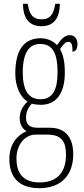

<svg xmlns="http://www.w3.org/2000/svg" viewBox="-20 -743 439 1004"><path d="M197 -606C263 -606 292 -650 293 -723H269C259 -661 238 -642 197 -642C155 -642 134 -663 125 -723H100C101 -649 131 -606 197 -606ZM186 241C300 241 363 172 363 64C363 -15 330 -75 240 -75H177C138 -75 116 -89 116 -128C116 -162 131 -183 146 -201C157 -197 180 -195 194 -195C277 -195 319 -259 319 -363C319 -426 309 -459 294 -486C312 -514 324 -524 337 -524C356 -524 359 -507 359 -473C377 -473 385 -489 385 -513C385 -538 372 -559 345 -559C314 -559 295 -530 278 -507C261 -526 230 -543 194 -543C108 -543 60 -486 60 -358C60 -289 87 -234 124 -212C103 -192 83 -164 83 -127C83 -88 101 -67 119 -57C79 -40 29 2 29 88C29 181 76 241 186 241ZM191 -224C129 -224 99 -272 99 -364C99 -468 133 -513 189 -513C250 -513 281 -474 281 -365C281 -270 253 -224 191 -224ZM187 211C95 211 66 155 66 86C66 14 110 -39 166 -39H228C303 -39 325 -2 325 67C325 149 287 211 187 211Z"/></svg>

Font: Noto Serif Thai ExtraCondensed ExtraLight
Style: Regular
Weight: 200
Width: 2
Designer: Monotype Design Team
Foundry: Monotype Imaging Inc.
Version: Version 2.002